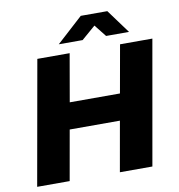

<svg xmlns="http://www.w3.org/2000/svg" viewBox="-93 -962 974 1047"><g transform="rotate(-10 393.5 -438.5)"><path d="M28 0 150 -687H329L283 -423H561L608 -687H787L666 0H486L535 -277H257L208 0ZM279 -745 424 -877H571L668 -745H541L465 -841H522L411 -745Z"/></g></svg>

Font: Archivo SemiBold ExtraBold
Style: Italic
Weight: 800
Italic angle: -10°
Version: Version 2.001